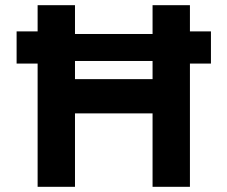

<svg xmlns="http://www.w3.org/2000/svg" viewBox="-20 -720 876 740"><path d="M125 0V-475H44V-599H125V-700H269V-589H568V-700H712V-599H793V-475H712V0H568V-283H269V0ZM269 -415H568V-485H269Z"/></svg>

Font: Lexend SemiBold
Style: Regular
Weight: 600
Designer: Bonnie Shaver-Troup, Thomas Jockin
Foundry: Lexend
Version: Version 1.005; ttfautohint (v1.8.3)